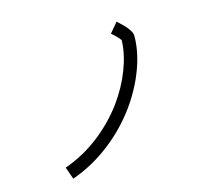

<svg xmlns="http://www.w3.org/2000/svg" viewBox="-107 -887 1214 1053"><g transform="rotate(-15 500.0 -360.5)"><path d="M160.2 -44.9Q261.7 -80.1 351.6 -147.9Q441.4 -215.8 509.8 -307.6Q569.3 -389.6 602.5 -476.6Q635.7 -563.5 637.7 -640.6Q626 -659.2 589.8 -690.4L636.7 -746.1Q653.3 -731.4 669.9 -714.8Q710.9 -672.9 710.9 -645.5Q710.9 -555.7 673.3 -456.1Q635.7 -356.4 568.4 -264.6Q497.1 -168 403.3 -95.7Q301.8 -16.6 184.6 24.4Z"/></g></svg>

Font: irohakakuC Regular
Style: Regular
Weight: 400
Designer: [Source Han Sans]
Ryoko NISHIZUKA Ë•øÂ°öÊ∂ºÂ≠ê (kana & ideographs); Paul D. Hunt (Latin, Greek & Cyrillic); Wenlong ZHAN
Version: Version 1.001.20160904